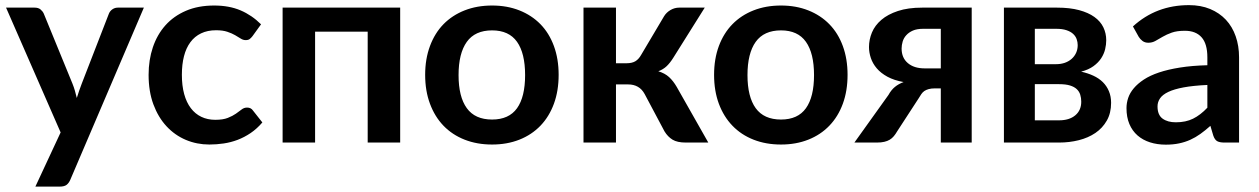

<svg xmlns="http://www.w3.org/2000/svg" viewBox="-20 -542 4786 730"><path d="M527 -513 247.5 141Q242 154 233.2 160.8Q224.5 167.5 206.5 167.5H114.5L210.5 -38.5L3 -513H111.5Q126 -513 134.2 -506Q142.5 -499 146.5 -490L255.5 -224Q261 -210.5 264.8 -197Q268.5 -183.5 272 -169.5Q276.5 -183.5 281 -197.2Q285.5 -211 291 -224.5L394 -490Q398 -500 407.2 -506.5Q416.5 -513 428 -513Z M940 -404.5Q934.5 -397.5 929.2 -393.5Q924 -389.5 914 -389.5Q904.5 -389.5 895.5 -395.2Q886.5 -401 874 -408.2Q861.5 -415.5 844.2 -421.2Q827 -427 801.5 -427Q769 -427 744.5 -415.2Q720 -403.5 703.8 -381.5Q687.5 -359.5 679.5 -328.2Q671.5 -297 671.5 -257.5Q671.5 -216.5 680.2 -184.5Q689 -152.5 705.5 -130.8Q722 -109 745.5 -97.8Q769 -86.5 798.5 -86.5Q828 -86.5 846.2 -93.8Q864.5 -101 877 -109.8Q889.5 -118.5 898.8 -125.8Q908 -133 919.5 -133Q934.5 -133 942 -121.5L977.5 -76.5Q957 -52.5 933 -36.2Q909 -20 883.2 -10.2Q857.5 -0.5 830.2 3.5Q803 7.5 776 7.5Q728.5 7.5 686.5 -10.2Q644.5 -28 613 -62Q581.5 -96 563.2 -145.2Q545 -194.5 545 -257.5Q545 -314 561.2 -362.2Q577.5 -410.5 609 -445.8Q640.5 -481 687 -501Q733.5 -521 794 -521Q851.5 -521 894.8 -502.5Q938 -484 972.5 -449.5Z M1501.5 0H1378V-421.5H1178V0H1054.5V-513H1501.5Z M1851 -87.5Q1915 -87.5 1945.8 -130.5Q1976.5 -173.5 1976.5 -256.5Q1976.5 -339.5 1945.8 -383Q1915 -426.5 1851 -426.5Q1786 -426.5 1754.8 -382.8Q1723.5 -339 1723.5 -256.5Q1723.5 -174 1754.8 -130.8Q1786 -87.5 1851 -87.5ZM1851 -521Q1908 -521 1954.8 -502.5Q2001.5 -484 2034.8 -450Q2068 -416 2086 -367Q2104 -318 2104 -257.5Q2104 -196.5 2086 -147.5Q2068 -98.5 2034.8 -64Q2001.5 -29.5 1954.8 -11Q1908 7.5 1851 7.5Q1793.5 7.5 1746.5 -11Q1699.5 -29.5 1666.2 -64Q1633 -98.5 1614.8 -147.5Q1596.5 -196.5 1596.5 -257.5Q1596.5 -318 1614.8 -367Q1633 -416 1666.2 -450Q1699.5 -484 1746.5 -502.5Q1793.5 -521 1851 -521Z M2505 -480.5Q2514 -495 2529.5 -504Q2545 -513 2562.5 -513H2659.5L2540 -322.5Q2527.5 -302.5 2514.5 -290.2Q2501.5 -278 2483 -271Q2508 -263.5 2524 -248.8Q2540 -234 2553 -211.5L2673 0H2587.5Q2555 0 2537 -11Q2519 -22 2506.5 -42.5L2431 -184.5Q2421 -203 2405.2 -212Q2389.5 -221 2368.5 -221H2322V0H2198.5V-513H2322V-301.5H2362Q2383 -301.5 2395.8 -309.2Q2408.5 -317 2417.5 -333Z M2949.5 -87.5Q3013.5 -87.5 3044.2 -130.5Q3075 -173.5 3075 -256.5Q3075 -339.5 3044.2 -383Q3013.5 -426.5 2949.5 -426.5Q2884.5 -426.5 2853.2 -382.8Q2822 -339 2822 -256.5Q2822 -174 2853.2 -130.8Q2884.5 -87.5 2949.5 -87.5ZM2949.5 -521Q3006.5 -521 3053.2 -502.5Q3100 -484 3133.2 -450Q3166.5 -416 3184.5 -367Q3202.5 -318 3202.5 -257.5Q3202.5 -196.5 3184.5 -147.5Q3166.5 -98.5 3133.2 -64Q3100 -29.5 3053.2 -11Q3006.5 7.5 2949.5 7.5Q2892 7.5 2845 -11Q2798 -29.5 2764.8 -64Q2731.5 -98.5 2713.2 -147.5Q2695 -196.5 2695 -257.5Q2695 -318 2713.2 -367Q2731.5 -416 2764.8 -450Q2798 -484 2845 -502.5Q2892 -521 2949.5 -521Z M3674.5 -513V0H3557V-206H3535.5Q3520.5 -206 3510.8 -203.2Q3501 -200.5 3494.2 -195.8Q3487.5 -191 3482.8 -184Q3478 -177 3473 -168.5L3391 -42.5Q3385 -32 3378.2 -24Q3371.5 -16 3362.8 -10.8Q3354 -5.5 3342.2 -2.8Q3330.5 0 3314 0H3228.5L3358 -181Q3368.5 -200 3382.5 -211.5Q3396.5 -223 3415.5 -230Q3379.5 -236.5 3354.2 -250.2Q3329 -264 3313.5 -282.2Q3298 -300.5 3291 -321.5Q3284 -342.5 3284 -363Q3284 -391.5 3295.2 -418.5Q3306.5 -445.5 3331 -466.5Q3355.5 -487.5 3394 -500.2Q3432.5 -513 3486.5 -513ZM3557 -282V-432.5H3490Q3466.5 -432.5 3451 -425.8Q3435.5 -419 3425.8 -408.2Q3416 -397.5 3412 -384Q3408 -370.5 3408 -357.5Q3408 -322 3431.8 -302Q3455.5 -282 3495.5 -282Z M3999 -513Q4047.5 -513 4082.8 -503.5Q4118 -494 4141 -477.5Q4164 -461 4175 -438.2Q4186 -415.5 4186 -389Q4186 -372.5 4181.8 -354.8Q4177.5 -337 4166.8 -320.5Q4156 -304 4137.5 -290.5Q4119 -277 4090.5 -269.5Q4116 -264 4137 -254.2Q4158 -244.5 4173 -229.8Q4188 -215 4196.2 -195.2Q4204.5 -175.5 4204.5 -151Q4204.5 -112 4188.2 -83.5Q4172 -55 4144.8 -36.5Q4117.5 -18 4081.8 -9Q4046 0 4007 0H3797V-513ZM3914.5 -432.5V-298H3995.5Q4013.5 -298 4028.5 -303.2Q4043.5 -308.5 4054.5 -318.2Q4065.5 -328 4071.5 -341.2Q4077.5 -354.5 4077.5 -370.5Q4077.5 -382 4073.5 -393.2Q4069.5 -404.5 4060 -413.2Q4050.5 -422 4034.8 -427.2Q4019 -432.5 3995.5 -432.5ZM4006.5 -84.5Q4045.5 -84.5 4068.2 -103.5Q4091 -122.5 4091 -155.5Q4091 -169.5 4087.2 -181.8Q4083.5 -194 4074 -203Q4064.5 -212 4048.2 -217Q4032 -222 4007 -222H3914.5V-84.5Z M4287.5 -441.5Q4376 -522.5 4500.5 -522.5Q4545.5 -522.5 4581 -507.8Q4616.5 -493 4641 -466.8Q4665.5 -440.5 4678.2 -404Q4691 -367.5 4691 -324V0H4635Q4617.5 0 4608 -5.2Q4598.5 -10.5 4593 -26.5L4582 -63.5Q4562.5 -46 4544 -32.8Q4525.5 -19.5 4505.5 -10.5Q4485.5 -1.5 4462.8 3.2Q4440 8 4412.5 8Q4380 8 4352.5 -0.8Q4325 -9.5 4305 -27Q4285 -44.5 4274 -70.5Q4263 -96.5 4263 -131Q4263 -150.5 4269.5 -169.8Q4276 -189 4290.8 -206.5Q4305.5 -224 4329 -239.5Q4352.5 -255 4386.8 -266.5Q4421 -278 4466.5 -285.2Q4512 -292.5 4570.5 -294V-324Q4570.5 -375.5 4548.5 -400.2Q4526.5 -425 4485 -425Q4455 -425 4435.2 -418Q4415.5 -411 4400.5 -402.2Q4385.5 -393.5 4373.2 -386.5Q4361 -379.5 4346 -379.5Q4333 -379.5 4324 -386.2Q4315 -393 4309.5 -402ZM4570.5 -219Q4517 -216.5 4480.5 -209.8Q4444 -203 4422 -192.5Q4400 -182 4390.5 -168Q4381 -154 4381 -137.5Q4381 -105 4400.2 -91Q4419.5 -77 4450.5 -77Q4488.5 -77 4516.2 -90.8Q4544 -104.5 4570.5 -132.5Z"/></svg>

Font: Lato
Style: Bold
Weight: 700
Designer: Lukasz Dziedzic with Adam Twardoch and Botio Nikoltchev
Foundry: tyPoland Lukasz Dziedzic
Version: Version 2.010; 2014-09-01; http://www.latofonts.com/; ttfaut